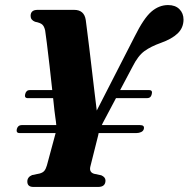

<svg xmlns="http://www.w3.org/2000/svg" viewBox="-20 -739 746 759"><path d="M46.5 -229Q51 -244.5 65.5 -244.5H202.5Q202 -252 201 -259Q200 -266 199 -273Q197.5 -281.5 195.2 -302.2Q193 -323 190 -351H90Q75.5 -351 79.5 -367Q83.5 -383 98 -383H186.5Q181.5 -429.5 175.8 -479.8Q170 -530 165.2 -568.5Q160.5 -607 158.5 -618.5Q155 -634.5 147.2 -641.8Q139.5 -649 118.5 -653Q101 -660 101 -676Q101 -700 128.5 -700H273Q313 -700 319 -660Q320.5 -649 324.2 -619.2Q328 -589.5 333 -548.8Q338 -508 343.2 -463Q348.5 -418 353.5 -376Q358.5 -334 362.5 -302L512.5 -595Q548 -666.5 578.2 -692.8Q608.5 -719 644.5 -719Q673 -719 689.2 -702.8Q705.5 -686.5 705.5 -661Q705 -628.5 682.2 -606.8Q659.5 -585 616 -569.5Q576.5 -555.5 551 -537Q525.5 -518.5 504 -475.5L455 -383H569.5Q584 -383 580 -367Q576.5 -351 561.5 -351H438.5L386.5 -253Q384 -248.5 382.5 -244.5H533.5Q552.5 -244.5 548.5 -229Q546.5 -221 538 -217Q529.5 -213 519.5 -213H370Q369 -208.5 368 -203.5L337 -80Q332 -58 352 -52L380.5 -46Q397 -38.5 397 -25.5Q397 0 368 0H112Q88 0 88 -21.5Q88 -39 107 -47L136.5 -53Q149.5 -56.5 155.5 -64Q161.5 -71.5 165.5 -85.5L199.5 -211.5Q200 -212.5 200 -213H57Q43 -213 46.5 -229Z"/></svg>

Font: Fraunces 144pt S050
Style: Bold Italic
Weight: 700
Italic angle: -16°
Version: Version 1.000; ttfautohint (v1.8.3)